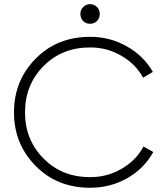

<svg xmlns="http://www.w3.org/2000/svg" viewBox="-20 -887 791 918"><path d="M411.1 -773.4Q390.6 -773.4 377.9 -786.1Q364.3 -799.8 364.3 -820.3Q364.3 -839.8 377.9 -853.5Q390.6 -867.2 411.1 -867.2Q429.7 -867.2 443.4 -853.5Q457 -839.8 457 -820.3Q457 -799.8 443.4 -786.1Q429.7 -773.4 411.1 -773.4ZM411.1 10.7Q252.9 10.7 150.4 -93.8Q46.9 -198.2 46.9 -349.6Q46.9 -502 150.4 -606.4Q252.9 -710.9 411.1 -710.9Q506.8 -710.9 586.9 -665Q667 -620.1 710.9 -543Q695.3 -534.2 664.1 -515.6Q628.9 -581.1 560.5 -620.1Q493.2 -660.2 411.1 -660.2Q275.4 -660.2 187.5 -570.3Q99.6 -481.4 99.6 -349.6Q99.6 -218.8 187.5 -129.9Q275.4 -40 411.1 -40Q493.2 -40 561.5 -80.1Q630.9 -120.1 666 -186.5Q681.6 -177.7 712.9 -160.2Q669.9 -82 588.9 -35.2Q507.8 10.7 411.1 10.7Z"/></svg>

Font: LeFont
Style: ExtraLight
Weight: 200
Designer: Leryon MEDIA
Version: Version 1.0